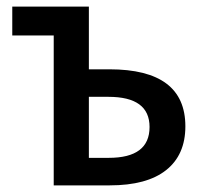

<svg xmlns="http://www.w3.org/2000/svg" viewBox="-20 -559 640 579"><path d="M142 0V-452H17V-539H248V-350H310Q539 -350 539 -178Q539 -92 481 -46Q423 0 311 0ZM248 -83H308Q431 -83 431 -176Q431 -267 307 -267H248Z"/></svg>

Font: Noto Sans Mono Medium
Style: Regular
Weight: 500
Designer: Monotype Design Team
Foundry: Monotype Imaging Inc.
Version: Version 2.014